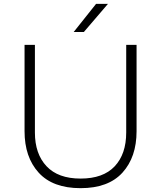

<svg xmlns="http://www.w3.org/2000/svg" viewBox="-20 -964 840 1001"><path d="M108 -280V-730H162V-273Q162 -162 222.5 -97.5Q283 -33 400 -33Q518 -33 578 -97Q638 -161 638 -273V-730H692V-280Q692 -145 618.5 -64Q545 17 400 17Q255 17 181.5 -64Q108 -145 108 -280ZM481 -944H543L417 -797H364Z"/></svg>

Font: Sora-SIA ExtraLight
Style: Regular
Weight: 200
Designer: Jonathan Barnbrook, Julián Moncada
Foundry: Barnbrook Fonts
Version: Version 2.000